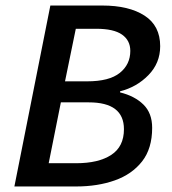

<svg xmlns="http://www.w3.org/2000/svg" viewBox="-20 -674 621 694"><path d="M32 0 162 -654H350Q446 -654 502.5 -617.5Q559 -581 559 -507Q559 -446 516.5 -402.5Q474 -359 414 -344V-340Q467 -327 498.5 -296Q530 -265 530 -212Q530 -137 493.5 -90.5Q457 -44 395 -22Q333 0 255 0ZM215 -380H295Q375 -380 413 -410.5Q451 -441 451 -490Q451 -528 421 -549Q391 -570 328 -570H254ZM156 -84H255Q336 -84 382 -114Q428 -144 428 -207Q428 -304 301 -304H200Z"/></svg>

Font: Source Sans 3 Semibold
Style: Italic
Weight: 600
Italic angle: -11°
Designer: Paul D. Hunt
Foundry: Adobe
Version: Version 3.052;hotconv 1.1.0;makeotfexe 2.6.0